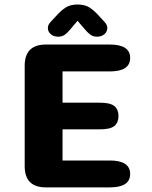

<svg xmlns="http://www.w3.org/2000/svg" viewBox="-20 -812 659 832"><path d="M544 -561Q544 -502.5 456 -502.5H251V-367H413.5Q458 -367 475.8 -352.2Q493.5 -337.5 493.5 -309.5Q493.5 -281 475.8 -266.2Q458 -251.5 413.5 -251.5H251V-116.5H456Q544 -116.5 544 -58Q544 0 456 0H179Q87 0 87 -92V-527Q87 -619 179 -619H456Q544 -619 544 -561ZM433 -717Q445 -704 445 -691Q445 -674.5 432.5 -663.8Q420 -653 400 -653Q383 -653 371 -662.2Q359 -671.5 348.5 -684L316 -722L284 -684Q273 -670.5 261.2 -661.8Q249.5 -653 232.5 -653Q212.5 -653 200 -663.8Q187.5 -674.5 187.5 -691Q187.5 -697 190.2 -703.8Q193 -710.5 199.5 -717L219 -738Q242.5 -765 263.5 -778.8Q284.5 -792.5 316 -792.5Q348 -792.5 368.8 -779Q389.5 -765.5 413.5 -738Z"/></svg>

Font: Sono ExtraLight Monospace
Style: Bold
Weight: 700
Version: Version 2.112